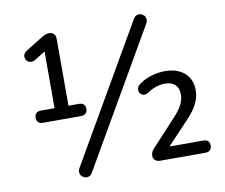

<svg xmlns="http://www.w3.org/2000/svg" viewBox="-80 -821 1099 938"><g transform="rotate(-10 469.0 -352.0)"><path d="M113 -282Q81.5 -282 81.5 -312.5Q81.5 -326.5 89.5 -334.5Q97.5 -342.5 113 -342.5H180.5V-643H211.5L128.5 -591.5Q113 -582.5 100.8 -586Q88.5 -589.5 82.8 -599.8Q77 -610 79.8 -622.5Q82.5 -635 97.5 -644L178.5 -694Q188.5 -700.5 198 -704.2Q207.5 -708 218.5 -708Q228.5 -708 235.2 -703.8Q242 -699.5 245.8 -692.2Q249.5 -685 249.5 -674.5V-342.5H301Q333 -342.5 333 -312.5Q333 -298 324.8 -290Q316.5 -282 301 -282ZM305.5 -1Q298.5 11 288.8 15Q279 19 269.5 16.5Q260 14 253 7Q246 0 244.5 -11Q243 -22 250 -34L637.5 -704Q644.5 -716 654.5 -720Q664.5 -724 674 -721.5Q683.5 -719 690.5 -711.8Q697.5 -704.5 698.8 -694Q700 -683.5 693 -671ZM644 0Q629 0 619.5 -8.2Q610 -16.5 610 -30Q610 -42 615 -51Q620 -60 628.5 -68.5L747 -196.5Q775.5 -227.5 787.8 -252Q800 -276.5 800 -302Q800 -333.5 782.2 -350.2Q764.5 -367 730.5 -367Q709.5 -367 686.5 -359.2Q663.5 -351.5 644 -337.5Q630.5 -329 619.2 -331.8Q608 -334.5 602.2 -344.2Q596.5 -354 598.8 -366Q601 -378 614 -387Q640 -406.5 674.5 -416.8Q709 -427 743 -427Q784 -427 813.5 -412.5Q843 -398 859 -371.8Q875 -345.5 875 -309.5Q875 -276 859.2 -243.8Q843.5 -211.5 808.5 -174.5L692 -51V-60.5H868.5Q900 -60.5 900 -30.5Q900 -16 892 -8Q884 0 868.5 0Z"/></g></svg>

Font: Nunito ExtraLight
Style: Regular
Weight: 200
Designer: Vernon Adams
Foundry: Vernon Adams
Version: Version 3.602;April 4, 2023;FontCreator 14.0.0.2856 64-bit